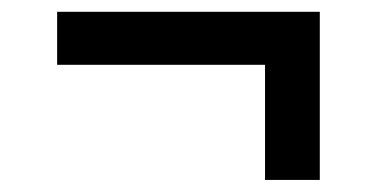

<svg xmlns="http://www.w3.org/2000/svg" viewBox="-20 -380 640 326"><path d="M430 -74.5V-301L465 -270H77V-360H523V-74.5Z"/></svg>

Font: Google Sans Code
Style: Regular
Weight: 400
Monospace: yes
Designer: Google Sans Code Authors
Foundry: Google LLC
Version: Version 6.000